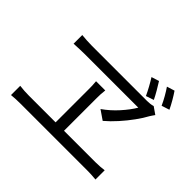

<svg xmlns="http://www.w3.org/2000/svg" viewBox="-178 -1108 1357 1357"><g transform="rotate(45 500.0 -429.5)"><path d="M740.2 -819.8Q756.3 -794.4 775.9 -761Q795.4 -727.5 809.1 -699.2L750 -679.2Q736.3 -709 718.3 -741.9Q700.2 -774.9 683.1 -801.8ZM866.2 -849.1Q883.3 -824.2 902.6 -791Q921.9 -757.8 936 -728L877 -709Q862.8 -740.7 844.5 -772.7Q826.2 -804.7 808.1 -831.1ZM892.1 -630.9Q886.2 -622.1 880.1 -614Q874 -606 869.1 -597.2Q847.7 -557.1 813.7 -510.3Q779.8 -463.4 739.5 -418.5Q699.2 -373.5 658.2 -338.9L587.9 -387.2Q645 -426.8 693.6 -481Q742.2 -535.2 770 -583Q751 -583 709 -583Q667 -583 612.1 -583Q557.1 -583 498 -583Q439 -583 385 -583Q331.1 -583 290.5 -583Q250 -583 232.9 -583Q214.8 -583 189.9 -582Q165 -581.1 146 -580.1Q127 -579.1 127 -579.1V-666Q150.4 -663.6 177 -661.9Q203.6 -660.2 229 -660.2Q248.5 -660.2 290.3 -660.2Q332 -660.2 386.2 -660.2Q440.4 -660.2 499.5 -660.2Q558.6 -660.2 614 -660.2Q669.4 -660.2 713.1 -660.2Q756.8 -660.2 779.8 -660.2Q814.9 -660.2 838.9 -668ZM70.8 -102.1Q117.7 -96.2 162.1 -96.2H430.2V-423.8Q430.2 -441.9 429.7 -462.4Q429.2 -482.9 426.8 -503.9H519Q516.1 -482.9 515.1 -463.1Q514.2 -443.4 514.2 -423.8V-96.2H830.1Q853 -96.2 874.3 -97.9Q895.5 -99.6 915 -102.1V-9.8Q894.5 -12.2 869.9 -13.2Q845.2 -14.2 830.1 -14.2H162.1Q140.1 -14.2 117.7 -13.2Q95.2 -12.2 70.8 -9.8Z"/></g></svg>

Font: Source Han Sans CN
Style: Regular
Weight: 400
Designer: Ryoko NISHIZUKA  (kana, bopomofo & ideographs); Paul D. Hunt (Latin, Greek & Cyrillic); Sandoll Communications , Soo-you
Foundry: Adobe
Version: Version 2.004;hotconv 1.0.118;makeotfexe 2.5.65603